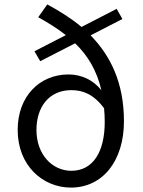

<svg xmlns="http://www.w3.org/2000/svg" viewBox="-20 -836 648 869"><path d="M303 -63C217 -63 145 -136 145 -248C145 -352 202 -428 303 -428C353 -428 403 -411 451 -346C453 -326 454 -305 454 -283C454 -152 403 -63 303 -63ZM534 -750 508 -796 349 -714C301 -754 248 -787 194 -816L153 -758C198 -733 240 -707 278 -677L136 -604L162 -559L320 -640C377 -585 418 -518 439 -427C401 -476 346 -499 290 -499C159 -499 60 -400 60 -248C60 -86 174 13 301 13C445 13 541 -108 541 -287C541 -463 479 -585 390 -676Z"/></svg>

Font: Squished Noto Sans CJK JP Regular
Style: Regular
Weight: 400
Designer: Ryoko NISHIZUKA (kana & ideographs); Paul D. Hunt (Latin, Greek & Cyrillic); Wenlong ZHANG (bopomofo); Sandoll Communica
Foundry: Adobe Systems Incorporated
Version: Version 1.004;PS 1.004;hotconv 1.0.82;makeotf.lib2.5.63406